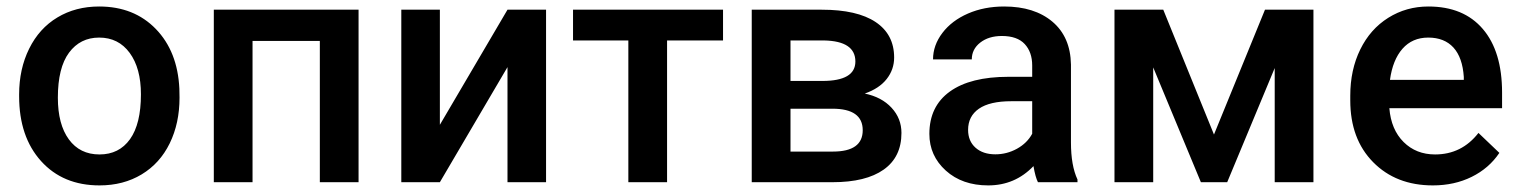

<svg xmlns="http://www.w3.org/2000/svg" viewBox="-20 -558 4651 588"><path d="M38.6 0ZM38.6 -269Q38.6 -346.7 69.3 -408.9Q100.1 -471.2 155.8 -504.6Q211.4 -538.1 283.7 -538.1Q390.6 -538.1 457.3 -469.2Q523.9 -400.4 529.3 -286.6L529.8 -258.8Q529.8 -180.7 499.8 -119.1Q469.7 -57.6 413.8 -23.9Q357.9 9.8 284.7 9.8Q172.9 9.8 105.7 -64.7Q38.6 -139.2 38.6 -263.2ZM157.2 -258.8Q157.2 -177.2 190.9 -131.1Q224.6 -85 284.7 -85Q344.7 -85 378.2 -131.8Q411.6 -178.7 411.6 -269Q411.6 -349.1 377.2 -396Q342.8 -442.9 283.7 -442.9Q225.6 -442.9 191.4 -396.7Q157.2 -350.6 157.2 -258.8Z M1078.1 0H959.5V-432.6H753.4V0H634.8V-528.3H1078.1Z M1534.2 -528.3H1652.3V0H1534.2V-352.5L1327.1 0H1209V-528.3H1327.1V-175.8Z M2194.3 -434.1H2022.9V0H1904.3V-434.1H1734.9V-528.3H2194.3Z M2282.2 0V-528.3H2496.6Q2605 -528.3 2661.6 -490.5Q2718.3 -452.6 2718.3 -381.8Q2718.3 -345.2 2695.6 -316.2Q2672.9 -287.1 2628.4 -271.5Q2680.2 -260.7 2710.4 -228Q2740.7 -195.3 2740.7 -150.9Q2740.7 -77.1 2686.3 -38.6Q2631.8 0 2529.8 0ZM2400.9 -225.1V-93.8H2530.8Q2622.1 -93.8 2622.1 -159.2Q2622.1 -225.1 2529.3 -225.1ZM2400.9 -310.1H2498.5Q2599.6 -310.1 2599.6 -369.6Q2599.6 -432.1 2503.9 -434.1H2400.9Z M2826.2 0ZM3158.7 0Q3150.9 -15.1 3145 -49.3Q3088.4 9.8 3006.3 9.8Q2926.8 9.8 2876.5 -35.6Q2826.2 -81.1 2826.2 -147.9Q2826.2 -232.4 2888.9 -277.6Q2951.7 -322.8 3068.4 -322.8H3141.1V-357.4Q3141.1 -398.4 3118.2 -423.1Q3095.2 -447.8 3048.3 -447.8Q3007.8 -447.8 2981.9 -427.5Q2956.1 -407.2 2956.1 -376H2837.4Q2837.4 -419.4 2866.2 -457.3Q2895 -495.1 2944.6 -516.6Q2994.1 -538.1 3055.2 -538.1Q3147.9 -538.1 3203.1 -491.5Q3258.3 -444.8 3259.8 -360.4V-122.1Q3259.8 -50.8 3279.8 -8.3V0ZM3028.3 -85.4Q3063.5 -85.4 3094.5 -102.5Q3125.5 -119.6 3141.1 -148.4V-248H3077.1Q3011.2 -248 2978 -225.1Q2944.8 -202.1 2944.8 -160.2Q2944.8 -126 2967.5 -105.7Q2990.2 -85.4 3028.3 -85.4Z M3697.8 -146 3854 -528.3H4002.4V0H3883.8V-349.6L3738.3 0H3657.7L3511.7 -351.6V0H3393.1V-528.3H3542.5Z M4115.2 0ZM4368.2 9.8Q4255.4 9.8 4185.3 -61.3Q4115.2 -132.3 4115.2 -250.5V-265.1Q4115.2 -344.2 4145.8 -406.5Q4176.3 -468.8 4231.4 -503.4Q4286.6 -538.1 4354.5 -538.1Q4462.4 -538.1 4521.2 -469.2Q4580.1 -400.4 4580.1 -274.4V-226.6H4234.9Q4240.2 -161.1 4278.6 -123Q4316.9 -85 4375 -85Q4456.5 -85 4507.8 -150.9L4571.8 -89.8Q4540 -42.5 4487.1 -16.4Q4434.1 9.8 4368.2 9.8ZM4354 -442.9Q4305.2 -442.9 4275.1 -408.7Q4245.1 -374.5 4236.8 -313.5H4462.9V-322.3Q4459 -381.8 4431.2 -412.4Q4403.3 -442.9 4354 -442.9Z"/></svg>

Font: Roboto Medium
Style: Regular
Weight: 500
Designer: Google
Version: Version 2.134; 2016; ttfautohint (v1.6)